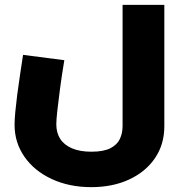

<svg xmlns="http://www.w3.org/2000/svg" viewBox="-20 -523 762 791"><path d="M356 248Q265 248 193 214.5Q121 181 80.5 122.5Q40 64 40 -9Q40 -30 43 -62Q46 -94 51 -133Q56 -172 62.5 -214.5Q69 -257 75 -297L245 -275Q234 -209 227 -155.5Q220 -102 216 -65.5Q212 -29 212 -11Q212 24 228 49Q244 74 276.5 88Q309 102 356 102Q407 102 435 87.5Q463 73 474 49Q485 25 485 -3V-503H657V-3Q657 72 618.5 128.5Q580 185 512 216.5Q444 248 356 248Z"/></svg>

Font: Cairo Play Black
Style: Regular
Weight: 900
Version: Version 3.119